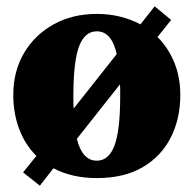

<svg xmlns="http://www.w3.org/2000/svg" viewBox="-20 -547 612 607"><path d="M521 -484 478 -430Q512 -396 531 -349.5Q550 -303 550 -247Q550 -171 519.5 -111.5Q489 -52 430.5 -18Q372 16 286 16Q208 16 149 -15L106 40L53 -2L95 -54Q59 -90 40.5 -139.5Q22 -189 22 -247Q22 -322 56 -379.5Q90 -437 149.5 -470Q209 -503 286 -503Q325 -503 359.5 -494.5Q394 -486 424 -470L469 -527ZM212 -244Q212 -234 212 -223.5Q212 -213 213 -204L349 -376Q333 -448 286 -448Q248 -448 230 -400.5Q212 -353 212 -244ZM286 -39Q324 -39 342 -87Q360 -135 360 -244Q360 -254 360 -263Q360 -272 359 -280L223 -108Q240 -39 286 -39Z"/></svg>

Font: Source Serif 4 Black
Style: Regular
Weight: 900
Designer: Frank Grießhammer
Foundry: Adobe
Version: Version 4.005;hotconv 1.1.0;makeotfexe 2.6.0